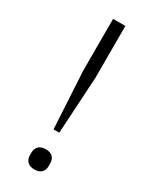

<svg xmlns="http://www.w3.org/2000/svg" viewBox="-194 -781 671 840"><g transform="rotate(30 141.5 -361.5)"><path d="M156 -184H127L111 -471V-733H173V-471ZM94 -35V-46Q94 -68 106.5 -80Q119 -92 142 -92Q165 -92 177 -80Q189 -68 189 -46V-35Q189 -14 177 -2Q165 10 142 10Q119 10 106.5 -2Q94 -14 94 -35Z"/></g></svg>

Font: IBM Plex Sans JP Light
Style: Regular
Weight: 300
Designer: Mike Abbink; Paul van der Laan; Pieter van Rosmalen; Wujin Sim; Yejin Wi; Jinhee Kim; Boomi Park; Yona Kim; Kichan Ma
Foundry: Sandoll Inc.
Version: Version 1.002